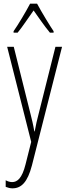

<svg xmlns="http://www.w3.org/2000/svg" viewBox="-20 -784 367 1046"><path d="M182 -764H144C121 -720 78 -648 54 -614V-606H76C102 -637 137 -691 163 -727C191 -688 224 -639 252 -606H272V-614C256 -637 207 -717 182 -764ZM19 -529 150 -11 119 112C100 188 74 208 46 208C35 208 21 204 11 198V234C24 239 35 242 48 242C96 242 130 209 154 117L318 -529H282L189 -158C182 -131 176 -107 169 -68H167C163 -87 163 -97 148 -156L55 -529Z"/></svg>

Font: Noto Sans Bengali ExtraCondensed ExtraLight
Style: Regular
Weight: 200
Width: 2
Designer: Joana Ranito - Universal Thirst; Jelle Bosma - Monotype Design Team
Foundry: Universal Thirst ehf.
Version: Version 3.000